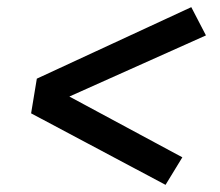

<svg xmlns="http://www.w3.org/2000/svg" viewBox="-20 -609 616 537"><path d="M443 -92 490 -169 174 -339 556 -510 515 -589 83 -389 67 -292Z"/></svg>

Font: Iosevka Sparkle Medium
Style: Italic
Weight: 500
Italic angle: -9°
Designer: Belleve Invis
Foundry: Belleve Invis
Version: Version 4.5.0; ttfautohint (v1.8.3)